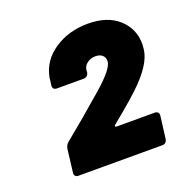

<svg xmlns="http://www.w3.org/2000/svg" viewBox="-87 -904 564 584"><g transform="rotate(-20 195.5 -611.5)"><path d="M59 -414 68 -488Q70 -499 78 -506Q136 -553 213 -620Q274 -673 274 -697Q274 -709 266 -716Q258 -723 244 -723Q228 -723 216.5 -714Q205 -705 204 -691V-686Q201 -671 187 -671H101Q94 -671 90.5 -675Q87 -679 88 -686L91 -710Q101 -762 147.5 -793Q194 -824 256 -824Q319 -824 355 -791.5Q391 -759 391 -710Q391 -680 377 -654Q363 -628 334 -598Q304 -567 230 -507Q227 -505 227.5 -502.5Q228 -500 232 -500H355Q362 -500 365.5 -496Q369 -492 368 -485L359 -414Q358 -407 354 -403Q350 -399 343 -399H71Q65 -399 61.5 -403Q58 -407 59 -414Z"/></g></svg>

Font: Barlow Black
Style: Italic
Weight: 900
Italic angle: -7°
Designer: Jeremy Tribby
Foundry: Tribby Type
Version: Version 1.408